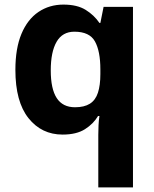

<svg xmlns="http://www.w3.org/2000/svg" viewBox="-20 -576 672 836"><path d="M408 11Q408 -8 409 -30Q410 -52 413 -71H407Q387 -37 350 -13.5Q313 10 252.6 10Q161.1 10 104.1 -61.5Q47 -133 47 -272Q47 -365.6 73.5 -428.8Q100 -491.9 147.4 -523.9Q194.8 -556 256.3 -556Q316 -556 353 -533Q390 -510 413.1 -476H417L431 -546H559V240H408ZM306.6 -109Q347 -109 371.5 -124.5Q396 -140 406.5 -172.5Q417 -205 417 -253V-274Q417 -353 393.5 -395.5Q370 -438 304 -438Q251.8 -438 226.4 -394Q201 -350 201 -269.5Q201 -189 227 -149Q253.1 -109 306.6 -109Z"/></svg>

Font: Noto Sans Lao UI
Style: Regular
Weight: 400
Designer: Monotype Design Team
Foundry: Monotype Imaging Inc.
Version: Version 2.000